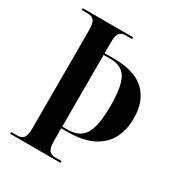

<svg xmlns="http://www.w3.org/2000/svg" viewBox="-169 -829 883 945"><g transform="rotate(30 272.0 -357.0)"><path d="M27 0V-10H61Q84 -10 96 -23.5Q108 -37 108 -77V-636Q108 -677 96 -690.5Q84 -704 61 -704H27V-714H313V-704H278Q253 -704 242 -690.5Q231 -677 231 -638V-576H283Q402 -576 459 -522Q516 -468 516 -369Q516 -305 490.5 -255.5Q465 -206 409.5 -177.5Q354 -149 264 -149H231V-76Q231 -38 242.5 -24Q254 -10 278 -10H313V0ZM262 -159Q329 -159 357.5 -205Q386 -251 386 -366Q386 -476 360 -521Q334 -566 271 -566H231V-159Z"/></g></svg>

Font: Noto Serif Display Condensed SemiBold
Style: Regular
Weight: 600
Width: 3
Designer: Monotype Design Team
Foundry: Monotype Imaging Inc.
Version: Version 2.009